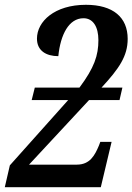

<svg xmlns="http://www.w3.org/2000/svg" viewBox="-29 -780 552 800"><path d="M-9 0H391L436 -189H389L383 -173C366 -133 346 -94 291 -94H92L342 -363H469L481 -415H394C467 -494 503 -546 503 -618C503 -708 442 -760 329 -760C199 -760 125 -691 125 -619C125 -569 163 -546 214 -546C223 -636 258 -704 319 -704C359 -704 381 -668 381 -613C381 -549 364 -498 302 -415H116L103 -363H255L12 -91Z"/></svg>

Font: Noto Serif Condensed SemiBold
Style: Italic
Weight: 600
Width: 3
Italic angle: -12°
Designer: Monotype Design Team
Foundry: Monotype Imaging Inc.
Version: Version 2.014